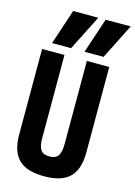

<svg xmlns="http://www.w3.org/2000/svg" viewBox="-146 -1075 815 1160"><g transform="rotate(15 261.0 -495.0)"><path d="M411 -780H292L365 -1000H522ZM208 -780H89L162 -1000H319ZM250 10Q141 10 90.5 -39.5Q40 -89 40 -195V-730H180V-210Q180 -158 196 -136Q212 -114 250 -114Q288 -114 304 -136Q320 -158 320 -210V-730H460V-195Q460 -89 409.5 -39.5Q359 10 250 10Z"/></g></svg>

Font: M PLUS 1 Code
Style: Bold
Weight: 700
Designer: Coji Morishita
Foundry: UNDERFOREST DESIGN
Version: Version 1.002